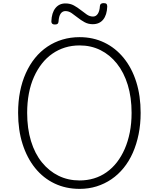

<svg xmlns="http://www.w3.org/2000/svg" viewBox="-20 -1191 1016 1230"><path d="M490 19Q402 19 329.5 -15.5Q257 -50 205 -114.5Q153 -179 124.5 -268.5Q96 -358 96 -468Q96 -541 108.5 -604.5Q121 -668 145.5 -722.5Q170 -777 204.5 -819.5Q239 -862 283.5 -892Q328 -922 380 -937.5Q432 -953 490 -953Q576 -953 648 -918.5Q720 -884 772.5 -819.5Q825 -755 853 -666Q881 -577 881 -468Q881 -395 868 -331Q855 -267 831 -212.5Q807 -158 772 -115Q737 -72 693.5 -42.5Q650 -13 599 3Q548 19 490 19ZM490 -35Q538 -35 581.5 -48Q625 -61 662.5 -87.5Q700 -114 729 -151.5Q758 -189 779 -237Q800 -285 811.5 -343Q823 -401 823 -468Q823 -567 798.5 -647Q774 -727 729 -783.5Q684 -840 623.5 -870Q563 -900 490 -900Q440 -900 396.5 -886.5Q353 -873 315.5 -847Q278 -821 248.5 -783.5Q219 -746 197.5 -698Q176 -650 165 -592Q154 -534 154 -468Q154 -368 178.5 -287.5Q203 -207 248.5 -151Q294 -95 355 -65Q416 -35 490 -35ZM331 -1034Q309 -1034 309 -1054Q311 -1109 335 -1139Q359 -1169 399 -1169Q430 -1169 453.5 -1156Q477 -1143 497 -1127Q517 -1111 536 -1098Q555 -1085 576 -1085Q595 -1085 606.5 -1102.5Q618 -1120 620 -1152Q621 -1171 644 -1171Q657 -1171 662 -1166Q667 -1161 667 -1149Q665 -1095 641 -1065.5Q617 -1036 574 -1036Q545 -1036 521.5 -1049Q498 -1062 478 -1078Q458 -1094 439 -1107Q420 -1120 399 -1120Q380 -1120 368.5 -1103.5Q357 -1087 355 -1053Q354 -1043 349 -1038.5Q344 -1034 331 -1034Z"/></svg>

Font: Playwrite US Modern ExtraLight
Style: Regular
Weight: 250
Designer: Veronika Burian, José Scaglione
Foundry: TypeTogether
Version: Version 1.003